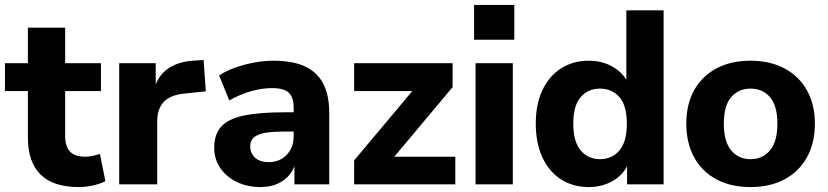

<svg xmlns="http://www.w3.org/2000/svg" viewBox="-21 -747 3356 778"><path d="M299 11Q194 11 143 -40Q92 -91 92 -190V-378H-1V-491H92V-635H243V-491H388V-378H243V-196Q243 -154 262.5 -133Q282 -112 325 -112Q338 -112 352.5 -115Q367 -118 384 -123L406 -13Q385 -2 356 4.5Q327 11 299 11Z M462 0V-491H610V-371H600Q612 -431 652.5 -463.5Q693 -496 760 -501L804 -504L813 -377L728 -368Q671 -363 643.5 -335Q616 -307 616 -254V0Z M1035 11Q981 11 938 -10Q895 -31 871 -67Q847 -103 847 -148Q847 -202 875 -233.5Q903 -265 966 -278.5Q1029 -292 1133 -292H1186V-214H1134Q1095 -214 1068.5 -211Q1042 -208 1025 -200.5Q1008 -193 1000.5 -182Q993 -171 993 -154Q993 -126 1012.5 -108Q1032 -90 1069 -90Q1098 -90 1120.5 -103.5Q1143 -117 1156 -140.5Q1169 -164 1169 -194V-309Q1169 -353 1149 -371.5Q1129 -390 1081 -390Q1041 -390 996.5 -377.5Q952 -365 908 -340L867 -441Q893 -459 930.5 -472.5Q968 -486 1009 -493.5Q1050 -501 1087 -501Q1164 -501 1213.5 -478.5Q1263 -456 1288 -409.5Q1313 -363 1313 -290V0H1172V-99H1179Q1173 -65 1153.5 -40.5Q1134 -16 1104 -2.5Q1074 11 1035 11Z M1414 0V-97L1679 -413V-378H1414V-491H1813V-394L1544 -73V-112H1824V0Z M1900 -586V-727H2063V-586ZM1906 0V-491H2057V0Z M2365 11Q2301 11 2252.5 -20Q2204 -51 2177 -109Q2150 -167 2150 -246Q2150 -325 2177 -382Q2204 -439 2252.5 -470Q2301 -501 2365 -501Q2423 -501 2467.5 -473Q2512 -445 2528 -400H2517V-705H2668V0H2520V-97H2529Q2515 -48 2469.5 -18.5Q2424 11 2365 11ZM2410 -102Q2459 -102 2489 -137.5Q2519 -173 2519 -246Q2519 -319 2489 -353.5Q2459 -388 2410 -388Q2362 -388 2332 -353.5Q2302 -319 2302 -246Q2302 -173 2332 -137.5Q2362 -102 2410 -102Z M3020 11Q2941 11 2882.5 -20Q2824 -51 2792 -109Q2760 -167 2760 -246Q2760 -325 2792 -382Q2824 -439 2882.5 -470Q2941 -501 3020 -501Q3099 -501 3157.5 -470Q3216 -439 3248.5 -381.5Q3281 -324 3281 -246Q3281 -167 3248.5 -109Q3216 -51 3157.5 -20Q3099 11 3020 11ZM3020 -102Q3069 -102 3099 -137.5Q3129 -173 3129 -246Q3129 -319 3099 -353.5Q3069 -388 3020 -388Q2972 -388 2942 -353.5Q2912 -319 2912 -246Q2912 -173 2942 -137.5Q2972 -102 3020 -102Z"/></svg>

Font: Nunito Sans 12pt ExtraLight ExtraBold
Style: Regular
Weight: 800
Version: Version 3.101;gftools[0.9.27]